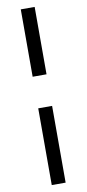

<svg xmlns="http://www.w3.org/2000/svg" viewBox="-112 -812 510 1131"><g transform="rotate(-10 142.5 -246.5)"><path d="M184 279H101V-180H184ZM184 -369H101V-772H184Z"/></g></svg>

Font: Belgrano
Style: Regular
Weight: 400
Designer: Daniel Hernandez
Foundry: Daniel Hernndez
Version: Version 1.003